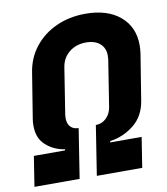

<svg xmlns="http://www.w3.org/2000/svg" viewBox="-83 -810 766 879"><g transform="rotate(-10 300.0 -370.0)"><path d="M6 0 28 -140H173L174 -145Q122 -153 86 -185.5Q50 -218 50 -275Q50 -294 52 -305L86 -516Q96 -583 135.5 -633.5Q175 -684 236.5 -712Q298 -740 373 -740Q475 -740 534 -690Q593 -640 593 -555Q593 -537 590 -516L556 -305Q545 -234 496 -194.5Q447 -155 384 -146L383 -140H529L507 0H296L332 -230Q360 -230 380.5 -249.5Q401 -269 406 -300L440 -516Q441 -522 441 -534Q441 -569 417.5 -589.5Q394 -610 353 -610Q307 -610 275 -584.5Q243 -559 236 -516L202 -300Q201 -294 201 -284Q201 -259 214.5 -244.5Q228 -230 252 -230L216 0Z"/></g></svg>

Font: JetBrains Mono Extra Bold
Style: Italic
Weight: 800
Italic angle: -9°
Monospace: yes
Designer: Philipp Nurullin, Konstantin Bulenkov
Foundry: JetBrains
Version: 2.002